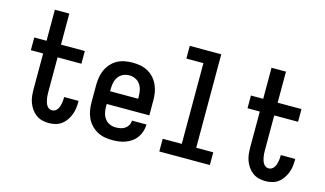

<svg xmlns="http://www.w3.org/2000/svg" viewBox="-87 -1006 2173 1284"><g transform="rotate(15 1000.0 -363.5)"><path d="M310 8Q287 8 264 2Q241 -4 222 -18Q203 -32 189.5 -51.5Q176 -71 168 -93Q160 -115 157.5 -138.5Q155 -162 155 -186V-432H70V-520H155V-735H255V-520H420V-432H255V-186Q255 -175 256 -164Q257 -153 259 -142Q261 -131 264.5 -120.5Q268 -110 274 -100.5Q280 -91 289.5 -85.5Q299 -80 310 -80Q321 -80 330.5 -85.5Q340 -91 346 -99.5Q352 -108 356 -118.5Q360 -129 362 -139Q364 -149 365 -160Q366 -171 366 -181V-187H466V-177Q466 -154 462.5 -131.5Q459 -109 450.5 -88Q442 -67 428.5 -48Q415 -29 396.5 -16Q378 -3 355.5 2.5Q333 8 310 8Z M750 8Q723 8 696 3Q669 -2 645 -15.5Q621 -29 602.5 -49Q584 -69 572.5 -94Q561 -119 556.5 -146Q552 -173 552 -200V-320Q552 -347 556.5 -374Q561 -401 572.5 -426Q584 -451 602.5 -471.5Q621 -492 645 -505Q669 -518 696 -523Q723 -528 750 -528Q777 -528 804 -523Q831 -518 855 -505Q879 -492 897.5 -471.5Q916 -451 927.5 -426Q939 -401 943.5 -374Q948 -347 948 -320V-216H653V-200Q653 -178 657.5 -156.5Q662 -135 674.5 -117Q687 -99 707.5 -89.5Q728 -80 750 -80Q766 -80 783 -83Q800 -86 814 -95.5Q828 -105 836.5 -120Q845 -135 845 -152H946Q945 -128 938 -105Q931 -82 917.5 -62.5Q904 -43 884.5 -29Q865 -15 843 -6.5Q821 2 797 5Q773 8 750 8ZM847 -304V-320Q847 -342 842.5 -363.5Q838 -385 825.5 -403Q813 -421 792.5 -430.5Q772 -440 750 -440Q728 -440 707.5 -430.5Q687 -421 674.5 -403Q662 -385 657.5 -363.5Q653 -342 653 -320V-304Z M1075 0V-88H1207V-647H1089V-735H1307V-88H1425V0Z M1810 8Q1787 8 1764 2Q1741 -4 1722 -18Q1703 -32 1689.5 -51.5Q1676 -71 1668 -93Q1660 -115 1657.5 -138.5Q1655 -162 1655 -186V-432H1570V-520H1655V-735H1755V-520H1920V-432H1755V-186Q1755 -175 1756 -164Q1757 -153 1759 -142Q1761 -131 1764.5 -120.5Q1768 -110 1774 -100.5Q1780 -91 1789.5 -85.5Q1799 -80 1810 -80Q1821 -80 1830.5 -85.5Q1840 -91 1846 -99.5Q1852 -108 1856 -118.5Q1860 -129 1862 -139Q1864 -149 1865 -160Q1866 -171 1866 -181V-187H1966V-177Q1966 -154 1962.5 -131.5Q1959 -109 1950.5 -88Q1942 -67 1928.5 -48Q1915 -29 1896.5 -16Q1878 -3 1855.5 2.5Q1833 8 1810 8Z"/></g></svg>

Font: Iosevka Term Semibold
Style: Regular
Weight: 600
Monospace: yes
Designer: Belleve Invis
Foundry: Belleve Invis
Version: Version 31.4.0